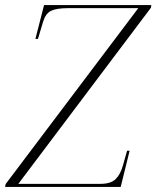

<svg xmlns="http://www.w3.org/2000/svg" viewBox="-51 -734 614 754"><path d="M-31 0 -29 -11 492 -702H217Q171 -702 149.5 -691.5Q128 -681 118 -648L98 -581H88L122 -714H543L542 -704L21 -12H343Q384 -12 403 -30.5Q422 -49 432 -85L448 -142H458L423 0Z"/></svg>

Font: Noto Serif Display SemiCondensed ExtraLight
Style: Italic
Weight: 200
Width: 4
Italic angle: -12°
Designer: Monotype Design Team
Foundry: Monotype Imaging Inc.
Version: Version 2.009